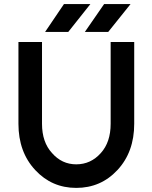

<svg xmlns="http://www.w3.org/2000/svg" viewBox="-20 -905 744 937"><path d="M394 -749H508L617 -885H488ZM200 -749H313L421 -885H292ZM70 -700V-301Q70 -163 152 -75Q233 12 352 12Q472 12 553 -75Q594 -119 614.5 -175.5Q635 -232 635 -301V-700H520V-301Q520 -211 472 -158Q423 -103 352 -103Q282 -103 234 -158Q185 -211 185 -301V-700Z"/></svg>

Font: Unageo
Style: SemiBold
Weight: 600
Designer: Richard Sepsi
Foundry: Richard Sepsi
Version: Version 2.000